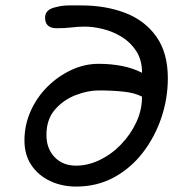

<svg xmlns="http://www.w3.org/2000/svg" viewBox="-20 -677 708 707"><path d="M280 -657Q369 -657 441 -629.5Q513 -602 555.5 -542.5Q598 -483 598 -389Q598 -314 574 -243Q550 -172 505.5 -114.5Q461 -57 399 -23.5Q337 10 260 10Q208 10 164.5 -10.5Q121 -31 95.5 -69Q70 -107 70 -160Q70 -216 92.5 -267Q115 -318 154 -357Q193 -396 242 -419Q291 -442 343 -442Q389 -442 429.5 -434Q470 -426 503 -409Q503 -456 482 -488.5Q461 -521 428.5 -541Q396 -561 359.5 -570Q323 -579 293 -579Q268 -579 243.5 -576Q219 -573 189 -573Q146 -573 146 -612Q146 -643 187 -651Q209 -657 233 -657Q257 -657 280 -657ZM343 -344Q303 -344 258 -326.5Q213 -309 182 -273Q151 -237 151 -180Q151 -130 181 -98.5Q211 -67 260 -67Q304 -67 347.5 -88Q391 -109 426 -145.5Q461 -182 482 -227Q503 -272 503 -321Q477 -335 435.5 -339.5Q394 -344 343 -344Z"/></svg>

Font: Fuzzy Bubbles
Style: Regular
Weight: 400
Designer: Robert E. Leuschke
Foundry: Robert E. Leuschke
Version: Version 1.010; ttfautohint (v1.8.3)